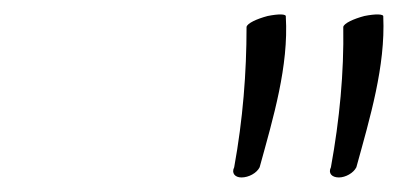

<svg xmlns="http://www.w3.org/2000/svg" viewBox="-20 -930 547 264"><path d="M319 -893C319 -830 314 -766 302 -700C298 -692 303 -686 312 -686C322 -686 333 -692 337 -700C356 -769 377 -839 373 -907C374 -911 363 -911 348 -908C333 -904 320 -898 319 -893ZM452 -893C453 -830 447 -766 435 -700C431 -692 436 -686 446 -686C455 -686 466 -692 470 -700C489 -769 510 -839 507 -907C508 -911 496 -911 481 -908C466 -904 453 -898 452 -893Z"/></svg>

Font: Nupuram Thin Italic
Style: Regular
Weight: 100
Designer: Santhosh Thottingal (santhosh.thottingal@gmail.com)
Foundry: SMC
Version: Version 1.000